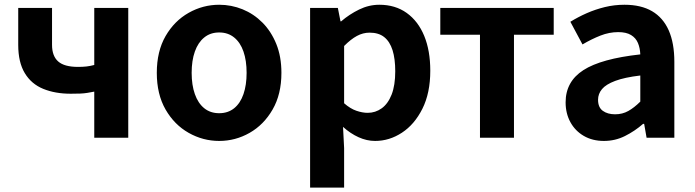

<svg xmlns="http://www.w3.org/2000/svg" viewBox="-20 -594 2999 828"><path d="M386.5 0V-198.9Q370.8 -195.7 356.7 -193.5Q342.7 -191.2 326.2 -190.5Q309.7 -189.8 285.2 -189.8Q217.8 -189.8 166.5 -210.8Q115.1 -231.8 86.9 -278.6Q58.6 -325.3 58.6 -400.5V-559.8H204.4V-400.5Q204.4 -352.4 230.9 -329Q257.4 -305.5 316.2 -305.5Q336.6 -305.5 352.8 -307.3Q369 -309.1 386.5 -313.8V-559.8H533.1V0Z M925.3 13.8Q855.3 13.8 793.6 -21.1Q731.9 -55.9 694 -121.7Q656.2 -187.5 656.2 -279.9Q656.2 -372.8 694 -438.4Q731.9 -503.9 793.6 -538.7Q855.3 -573.5 925.3 -573.5Q977.7 -573.5 1026.1 -553.9Q1074.4 -534.2 1112 -496.4Q1149.6 -458.5 1171.6 -404.2Q1193.6 -349.8 1193.6 -279.9Q1193.6 -187.5 1155.6 -121.7Q1117.7 -55.9 1056.5 -21.1Q995.3 13.8 925.3 13.8ZM925.3 -105.8Q963.3 -105.8 989.9 -127.3Q1016.5 -148.9 1030 -188.2Q1043.5 -227.4 1043.5 -279.9Q1043.5 -332.7 1030 -371.7Q1016.5 -410.7 989.9 -432.3Q963.3 -454 925.3 -454Q887.2 -454 860.7 -432.3Q834.1 -410.7 820.3 -371.7Q806.5 -332.7 806.5 -279.9Q806.5 -227.4 820.3 -188.2Q834.1 -148.9 860.7 -127.3Q887.2 -105.8 925.3 -105.8Z M1317.3 214.9V-559.8H1437L1448.4 -501.9H1451.2Q1486.3 -532.1 1528.5 -552.8Q1570.7 -573.5 1615.8 -573.5Q1684.7 -573.5 1734 -538.1Q1783.4 -502.6 1809.5 -439.1Q1835.6 -375.6 1835.6 -288.9Q1835.6 -192.9 1801.6 -125Q1767.5 -57.1 1713.3 -21.7Q1659.2 13.8 1597.7 13.8Q1561.5 13.8 1526.4 -2.2Q1491.2 -18.1 1459.3 -46.8L1464 44.4V214.9ZM1565.6 -107.4Q1599 -107.4 1626.1 -126.9Q1653.2 -146.4 1668.9 -186.2Q1684.5 -226.1 1684.5 -286.6Q1684.5 -340.3 1672.9 -377.5Q1661.2 -414.6 1637.1 -433.9Q1613.1 -453.2 1573.8 -453.2Q1545.5 -453.2 1519.2 -439Q1493 -424.9 1464 -395.7V-148.7Q1490.7 -125.3 1517 -116.3Q1543.2 -107.4 1565.6 -107.4Z M2049.9 0V-444.1H1878.8V-559.8H2367.9V-444.1H2196.5V0Z M2584.4 13.8Q2534.9 13.8 2497.6 -7.9Q2460.4 -29.5 2439.8 -67.2Q2419.2 -105 2419.2 -152.6Q2419.2 -242.2 2495.9 -291.6Q2572.7 -341 2741.3 -359.4Q2740.2 -386.8 2731.1 -408.6Q2722 -430.4 2701.4 -442.9Q2680.8 -455.5 2646.1 -455.5Q2607.3 -455.5 2569.3 -440.5Q2531.3 -425.6 2492 -402.4L2439.7 -500.1Q2473.1 -520.7 2510.2 -537.1Q2547.3 -553.4 2588.3 -563.5Q2629.3 -573.5 2673.1 -573.5Q2744.4 -573.5 2792 -545.7Q2839.6 -517.8 2863.9 -463Q2888.1 -408.3 2888.1 -327V0H2768.4L2757.9 -59.9H2753.4Q2717.3 -28.4 2675 -7.3Q2632.8 13.8 2584.4 13.8ZM2632.7 -101.1Q2664.1 -101.1 2689.6 -115.4Q2715.1 -129.7 2741.3 -155.8V-268.4Q2673.4 -260.3 2633.2 -245.2Q2593 -230.1 2576.1 -209.7Q2559.1 -189.3 2559.1 -163.8Q2559.1 -130.8 2579.7 -116Q2600.3 -101.1 2632.7 -101.1Z"/></svg>

Font: Noto Sans HK Thin
Style: Regular
Weight: 100
Designer: Ryoko NISHIZUKA 西塚涼子 (kana, bopomofo & ideographs); Paul D. Hunt (Latin, Greek & Cyrillic); Sandoll Communications 산돌커뮤니
Foundry: Adobe
Version: Version 2.004-H2;hotconv 1.0.118;makeotfexe 2.5.65603